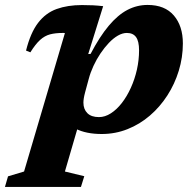

<svg xmlns="http://www.w3.org/2000/svg" viewBox="-82 -530 786 778"><path d="M263 -156.5Q259 -141.5 257.5 -131.5Q256 -121.5 256 -114Q256 -87.5 272 -71.5Q288 -55.5 319 -55.5Q343.5 -55.5 367.2 -70.8Q391 -86 411.8 -112.8Q432.5 -139.5 448.2 -174.2Q464 -209 472.8 -248Q481.5 -287 481.5 -326Q481.5 -363 469.2 -379.8Q457 -396.5 432 -396.5Q414.5 -396.5 395.8 -385.8Q377 -375 359 -356Q341 -337 325 -313.2Q309 -289.5 296.8 -263Q284.5 -236.5 277.5 -210ZM176 -71.5H250L181 165L259.5 184L246 227.5H-62L-49.5 184.5L15.5 165L181 -396Q179 -396.5 177 -396.5Q175 -396.5 173 -396.5Q142.5 -396.5 120.8 -390.8Q99 -385 80.5 -368.2Q62 -351.5 41 -318L23.5 -325Q41.5 -397 72.2 -437.2Q103 -477.5 147.5 -493.5Q192 -509.5 250 -509.5Q276.5 -509.5 295.2 -508.5Q314 -507.5 336 -505L275.5 -311L285 -311.5Q322 -382 358.8 -425.8Q395.5 -469.5 434.2 -489.8Q473 -510 516 -510Q586 -510 622.5 -467.2Q659 -424.5 659 -354Q659 -297.5 642.5 -243.5Q626 -189.5 596 -143Q566 -96.5 525.2 -61.5Q484.5 -26.5 435 -6.8Q385.5 13 330.5 13Q267 13 225.2 -8.2Q183.5 -29.5 176 -71.5Z"/></svg>

Font: Newsreader 9pt
Style: Bold Italic
Weight: 700
Italic angle: -17°
Designer: Hugues Gentile
Foundry: Production Type
Version: Version 1.003